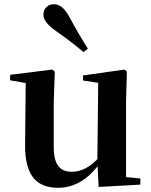

<svg xmlns="http://www.w3.org/2000/svg" viewBox="-20 -875 718 911"><path d="M397 -644C371 -685 346 -726 309 -795C285 -838 263 -855 234 -855C210 -855 186 -836 186 -806C186 -779 208 -754 248 -726C307 -685 341 -657 376 -628ZM448 12 646 1V-28L578 -35V-389L582 -535L571 -545L374 -517V-493L446 -482L442 -120C407 -83 366 -60 322 -60C267 -60 235 -89 235 -178V-389L240 -535L228 -545L28 -520V-494L102 -481L99 -188C98 -37 157 16 256 16C333 16 395 -25 443 -86Z"/></svg>

Font: Source Han Serif CN
Style: Bold
Weight: 700
Designer: Ryoko NISHIZUKA 西塚涼子 (kana & ideographs); Frank Grießhammer (Latin, Greek & Cyrillic); Wenlong ZHANG 张文龙 (bopomofo); San
Foundry: Adobe
Version: Version 2.003;hotconv 1.1.1;makeotfexe 2.6.0